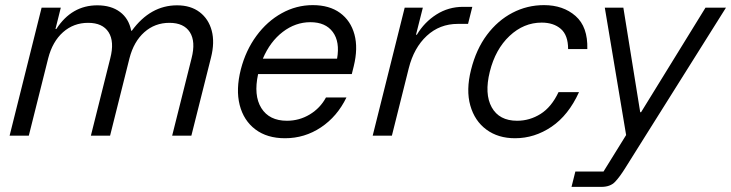

<svg xmlns="http://www.w3.org/2000/svg" viewBox="-20 -530 2856 750"><path d="M17.5 0 142.5 -500H217.5L196.7 -416.7H200Q260 -509.2 360 -509.2Q414.2 -509.2 448.8 -483.3Q483.3 -457.5 492.5 -410H495Q567.5 -509.2 671.7 -509.2Q725 -509.2 760 -482.5Q795 -455.8 807.1 -410Q819.2 -364.2 804.2 -305L727.5 0H652.5L728.3 -302.5Q745 -367.5 721.7 -404.2Q698.3 -440.8 641.7 -440.8Q585 -440.8 543.8 -404.2Q502.5 -367.5 485.8 -302.5L410 0H335L410.8 -302.5Q427.5 -367.5 404.2 -404.2Q380.8 -440.8 324.2 -440.8Q267.5 -440.8 226.2 -404.2Q185 -367.5 168.3 -302.5L92.5 0Z M1093.3 10Q1023.3 10 977.5 -24.6Q931.7 -59.2 916.2 -120Q900.8 -180.8 920.8 -259.2Q940 -333.3 981.7 -390Q1023.3 -446.7 1080.4 -478.3Q1137.5 -510 1201.7 -510Q1266.7 -510 1308.3 -479.6Q1350 -449.2 1364.6 -395.4Q1379.2 -341.7 1361.7 -270.8L1354.2 -240.8H988.3Q970 -157.5 1000.8 -107.9Q1031.7 -58.3 1100.8 -58.3Q1149.2 -58.3 1190 -82.9Q1230.8 -107.5 1253.3 -149.2H1333.3Q1297.5 -75 1233.8 -32.5Q1170 10 1093.3 10ZM1006.7 -300.8H1296.7Q1308.3 -366.7 1280 -405Q1251.7 -443.3 1192.5 -443.3Q1134.2 -443.3 1084.6 -405.4Q1035 -367.5 1006.7 -300.8Z M1435.8 0 1560.8 -500H1631.7L1605 -394.2H1608.3Q1637.5 -443.3 1684.6 -473.3Q1731.7 -503.3 1789.2 -503.3H1825L1808.3 -436.7H1768.3Q1697.5 -436.7 1647.1 -390Q1596.7 -343.3 1576.7 -263.3L1510.8 0Z M1991.7 10Q1925.8 10 1880 -23.8Q1834.2 -57.5 1817.1 -117.9Q1800 -178.3 1820 -257.5Q1840 -337.5 1882.1 -393.8Q1924.2 -450 1981.7 -480Q2039.2 -510 2105 -510Q2180 -510 2228.3 -467.5Q2276.7 -425 2274.2 -338.3H2199.2Q2199.2 -392.5 2170.8 -417.1Q2142.5 -441.7 2095.8 -441.7Q2025.8 -441.7 1970.4 -389.6Q1915 -337.5 1893.3 -250Q1871.7 -163.3 1900.8 -110.8Q1930 -58.3 2000 -58.3Q2049.2 -58.3 2091.7 -85Q2134.2 -111.7 2161.7 -170H2241.7Q2200.8 -80 2134.6 -35Q2068.3 10 1991.7 10Z M2212.5 200 2227.5 140H2337.5L2425.8 -2.5L2342.5 -500H2415L2480.8 -91.7H2484.2L2735.8 -500H2815.8L2501.7 0L2423.3 125Q2401.7 160 2382.9 180Q2364.2 200 2329.2 200Z"/></svg>

Font: Funnel Sans Light
Style: Italic
Weight: 300
Italic angle: -14.036°
Designer: NORD ID, Kristian Moeller
Foundry: Dicotype
Version: Version 1.000